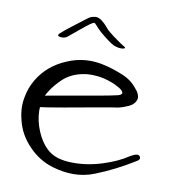

<svg xmlns="http://www.w3.org/2000/svg" viewBox="-74 -699 696 762"><g transform="rotate(10 274.5 -318.0)"><path d="M454.1 -380.9Q466.8 -367.2 469.7 -355.5Q473.6 -343.8 469.7 -335Q462.9 -317.4 441.4 -307.6Q419.9 -297.9 402.3 -293.9Q378.9 -291 315.4 -279.3Q252.9 -267.6 190.4 -256.8Q156.2 -251 127 -246.1Q97.7 -242.2 79.1 -239.3Q70.3 -243.2 74.2 -259.8Q77.1 -276.4 79.1 -281.2Q88.9 -287.1 139.6 -295.9Q190.4 -304.7 251 -315.4Q291 -322.3 328.1 -329.1Q366.2 -335.9 391.6 -341.8Q400.4 -343.8 404.3 -347.7Q408.2 -350.6 407.2 -354.5Q405.3 -363.3 388.7 -373Q371.1 -382.8 360.4 -386.7Q325.2 -400.4 295.9 -402.3Q265.6 -405.3 241.2 -400.4Q194.3 -391.6 163.1 -363.3Q132.8 -335 115.2 -305.7Q104.5 -289.1 99.6 -268.6Q94.7 -248 94.7 -226.6Q95.7 -186.5 112.3 -146.5Q128.9 -106.4 155.3 -81.1Q173.8 -63.5 201.2 -54.7Q228.5 -46.9 259.8 -46.9Q318.4 -45.9 379.9 -65.4Q441.4 -85 479.5 -111.3Q510.7 -129.9 518.6 -118.2Q521.5 -114.3 521.5 -111.3Q521.5 -103.5 510.7 -97.7Q433.6 -49.8 356.4 -19.5Q315.4 -2.9 270.5 -2.9Q230.5 -2.9 187.5 -15.6Q130.9 -32.2 88.9 -76.2Q45.9 -120.1 32.2 -176.8Q24.4 -206.1 24.4 -233.4Q24.4 -250 27.3 -265.6Q34.2 -307.6 54.7 -341.8Q92.8 -406.2 167 -437.5Q241.2 -469.7 322.3 -449.2Q355.5 -441.4 393.6 -425.8Q431.6 -410.2 454.1 -380.9ZM379.9 -538.1Q394.5 -530.3 377.9 -527.3Q360.4 -525.4 339.8 -534.2Q330.1 -539.1 314.5 -550.8Q298.8 -562.5 285.2 -574.2Q269.5 -587.9 261.7 -597.7Q252.9 -608.4 249 -608.4Q240.2 -607.4 204.1 -577.1Q167 -546.9 154.3 -536.1Q145.5 -528.3 127.9 -529.3Q110.4 -531.2 120.1 -542Q130.9 -552.7 165 -579.1Q199.2 -605.5 222.7 -623Q233.4 -630.9 247.1 -631.8Q249 -631.8 250 -632.8Q263.7 -632.8 276.4 -623Q290 -612.3 298.8 -601.6Q306.6 -590.8 319.3 -581.1Q335 -568.4 350.6 -557.6Q366.2 -545.9 379.9 -538.1Z"/></g></svg>

Font: Mrs Husband
Style: Regular
Weight: 400
Version: Version 1.0